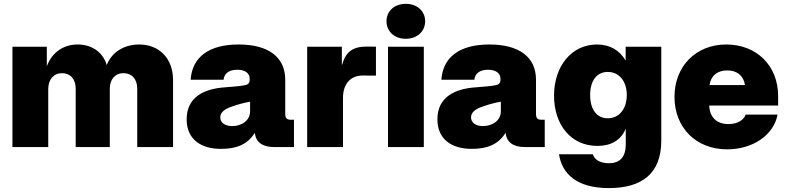

<svg xmlns="http://www.w3.org/2000/svg" viewBox="-20 -756 4041 987"><path d="M43.9 0H228V-297.9C228 -348.6 256.8 -379.9 298.8 -379.9C341.8 -379.9 369.1 -349.1 369.1 -300.8V0H544.4V-299.3C544.4 -348.1 571.8 -379.9 614.7 -379.9C657.2 -379.9 685.5 -350.1 685.5 -300.3V0H869.6V-344.2C869.6 -456.5 797.9 -527.3 695.3 -527.3C622.1 -527.3 555.2 -491.2 528.8 -421.4C507.8 -491.7 447.8 -527.3 379.4 -527.3C311.5 -527.3 249.5 -492.2 220.7 -415.5V-515.6H43.9Z M1115.7 9.3C1195.3 9.3 1251 -12.7 1288.6 -71.3H1290.5C1294.9 -25.4 1329.6 0 1388.2 0H1491.2V-140.6H1472.7C1454.1 -140.6 1446.3 -149.4 1446.3 -170.4V-345.7C1446.3 -461.4 1361.8 -527.3 1206.5 -527.3C1052.2 -527.3 967.8 -461.4 960 -346.2H1129.4C1132.8 -378.9 1157.7 -397.5 1199.7 -397.5C1239.3 -397.5 1263.7 -380.4 1263.7 -350.6C1263.7 -334.5 1261.7 -323.7 1242.2 -318.8C1223.6 -314 1178.7 -310.1 1136.2 -307.1C1028.8 -299.8 939.5 -256.8 939.5 -142.6C939.5 -40.5 1012.2 9.3 1115.7 9.3ZM1173.8 -107.9C1137.7 -107.9 1112.3 -124.5 1112.3 -152.8C1112.3 -181.6 1140.6 -197.8 1172.9 -208.5C1203.1 -219.2 1231.9 -227.1 1265.6 -233.4V-184.1C1265.6 -135.7 1221.7 -107.9 1173.8 -107.9Z M1559.1 0H1743.2V-253.9C1743.2 -324.7 1782.7 -367.7 1843.3 -367.7L1912.6 -367.2V-516.1L1865.2 -516.6C1794.9 -516.6 1757.3 -490.7 1738.8 -423.3H1737.3V-515.6H1559.1Z M1974.6 0H2158.7V-515.6H1974.6ZM2065.9 -556.6C2124 -556.6 2165.5 -594.2 2165.5 -647C2165.5 -699.2 2124 -736.3 2065.9 -736.3C2007.8 -736.3 1966.8 -699.2 1966.8 -647C1966.8 -594.2 2007.8 -556.6 2065.9 -556.6Z M2404.8 9.3C2484.4 9.3 2540 -12.7 2577.6 -71.3H2579.6C2584 -25.4 2618.7 0 2677.2 0H2780.3V-140.6H2761.7C2743.2 -140.6 2735.4 -149.4 2735.4 -170.4V-345.7C2735.4 -461.4 2650.9 -527.3 2495.6 -527.3C2341.3 -527.3 2256.8 -461.4 2249 -346.2H2418.5C2421.9 -378.9 2446.8 -397.5 2488.8 -397.5C2528.3 -397.5 2552.7 -380.4 2552.7 -350.6C2552.7 -334.5 2550.8 -323.7 2531.2 -318.8C2512.7 -314 2467.8 -310.1 2425.3 -307.1C2317.9 -299.8 2228.5 -256.8 2228.5 -142.6C2228.5 -40.5 2301.3 9.3 2404.8 9.3ZM2462.9 -107.9C2426.8 -107.9 2401.4 -124.5 2401.4 -152.8C2401.4 -181.6 2429.7 -197.8 2461.9 -208.5C2492.2 -219.2 2521 -227.1 2554.7 -233.4V-184.1C2554.7 -135.7 2510.7 -107.9 2462.9 -107.9Z M3109.9 210.9C3278.8 210.9 3379.4 137.2 3379.4 -33.2V-515.6H3196.3V-445.3H3195.8C3164.6 -497.6 3115.7 -527.3 3048.8 -527.3C2918.9 -527.3 2828.1 -416.5 2828.1 -264.2C2828.1 -114.3 2915.5 -5.9 3050.8 -5.9C3118.2 -5.9 3170.9 -32.7 3196.3 -93.8H3196.8V-14.2C3196.8 50.8 3167.5 83 3109.9 83C3064.9 83 3035.6 64.9 3027.8 37.1H2853.5C2869.1 136.2 2943.4 210.9 3109.9 210.9ZM3104.5 -147.9C3047.4 -147.9 3013.7 -193.8 3013.7 -267.6C3013.7 -340.8 3047.4 -386.2 3104.5 -386.2C3161.6 -386.2 3202.1 -339.8 3202.1 -267.6C3202.1 -194.8 3161.6 -147.9 3104.5 -147.9Z M3717.8 11.7C3851.1 11.7 3958 -62.5 3977.1 -167H3813.5C3802.2 -136.7 3769 -118.2 3724.6 -118.2C3663.6 -118.2 3627.9 -153.8 3626 -213.4H3980V-262.7C3980 -418 3870.1 -527.3 3713.4 -527.3C3557.6 -527.3 3447.3 -415.5 3447.3 -257.8C3447.3 -100.1 3557.6 11.7 3717.8 11.7ZM3627.4 -318.8C3634.3 -366.2 3667 -394 3718.3 -394C3769.5 -394 3802.7 -366.2 3809.6 -318.8Z"/></svg>

Font: Raveo Display Display ExtraBold
Style: Regular
Weight: 800
Designer: Jakub Foglar, Rasmus Andersson (Inter)
Foundry: Jakubfoglar.com
Version: Version 1.100;Glyphs 3.2.3 (3260)